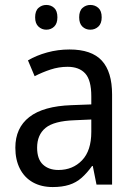

<svg xmlns="http://www.w3.org/2000/svg" viewBox="-20 -746 548 776"><path d="M261 -546Q350 -546 391.5 -501Q433 -456 433 -364V0H370L355 -75H352Q332 -47 310 -27.5Q288 -8 259.5 1Q231 10 193 10Q147 10 113 -9Q79 -28 60.5 -64Q42 -100 42 -149Q42 -229 98.5 -273Q155 -317 269 -321L349 -324V-357Q349 -422 324.5 -449Q300 -476 253 -476Q218 -476 184.5 -465Q151 -454 120 -438L93 -502Q127 -522 170.5 -534Q214 -546 261 -546ZM281 -260Q198 -257 164 -229Q130 -201 130 -149Q130 -103 153.5 -81Q177 -59 216 -59Q274 -59 311.5 -98Q349 -137 349 -213V-263ZM122 -676Q122 -702 135.5 -714Q149 -726 167 -726Q186 -726 199 -714Q212 -702 212 -676Q212 -651 199 -638.5Q186 -626 167 -626Q149 -626 135.5 -638.5Q122 -651 122 -676ZM300 -676Q300 -702 313.5 -714Q327 -726 345 -726Q364 -726 377.5 -714Q391 -702 391 -676Q391 -651 377.5 -638.5Q364 -626 345 -626Q326 -626 313 -638.5Q300 -651 300 -676Z"/></svg>

Font: Noto Sans SemiCondensed
Style: Regular
Weight: 400
Width: 4
Version: Version 2.013